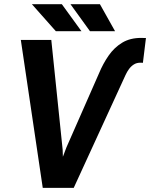

<svg xmlns="http://www.w3.org/2000/svg" viewBox="-20 -903 722 923"><path d="M299.3 -194.3 456.1 -550.8Q475.1 -596.7 502 -635.5Q528.8 -674.3 567.4 -697.8Q606 -721.2 659.7 -720.7L681.6 -720.2L667 -601.1L654.8 -601.6Q636.7 -601.6 623.3 -593Q609.9 -584.5 600.1 -571Q590.3 -557.6 583.5 -542.5L334.5 0H225.6ZM226.6 -710.9 281.2 -183.1 287.1 0H185.5L80.1 -710.9ZM371.6 -752.9 277.3 -882.8H133.3L248.5 -752.9ZM533.2 -752.9 460.4 -882.8H318.8L412.6 -752.9Z"/></svg>

Font: Roboto
Style: Bold Italic
Weight: 700
Italic angle: -12°
Designer: Christian Robertson
Foundry: Google
Version: Version 3.0